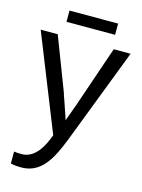

<svg xmlns="http://www.w3.org/2000/svg" viewBox="-129 -740 758 1023"><g transform="rotate(15 250.0 -229.0)"><path d="M93 208Q57 208 33 202V136Q51 139 74 139Q156 139 204 19L212 -2L2 -528H96L208 -236L213 -219Q216 -213 235 -156Q251 -111 255 -96L290 -192L405 -528H498L295 0Q261 87 234 125Q179 208 93 208ZM392 -666V-604H124V-666Z"/></g></svg>

Font: Libra Sans
Style: Regular
Weight: 400
Foundry: Context Ltd
Version: Version 1.002